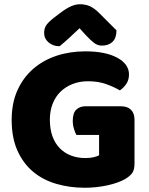

<svg xmlns="http://www.w3.org/2000/svg" viewBox="-20 -867 704 905"><path d="M614 -97Q614 -66 603 -51Q592 -36 568 -22Q554 -14 533 -6.5Q512 1 487 6.5Q462 12 434.5 15Q407 18 380 18Q308 18 245 -0.5Q182 -19 135.5 -58Q89 -97 62 -157.5Q35 -218 35 -302Q35 -381 62 -441Q89 -501 136 -542Q183 -583 246 -604Q309 -625 382 -625Q477 -625 532.5 -595Q588 -565 588 -516Q588 -490 575 -471Q562 -452 545 -441Q520 -456 482 -470Q444 -484 395 -484Q355 -484 322 -471Q289 -458 265 -434.5Q241 -411 228 -377.5Q215 -344 215 -303Q215 -258 227.5 -224Q240 -190 262.5 -167.5Q285 -145 315.5 -133.5Q346 -122 383 -122Q405 -122 421.5 -126Q438 -130 447 -135V-231H340Q334 -242 328.5 -260Q323 -278 323 -298Q323 -334 339.5 -350Q356 -366 382 -366H551Q581 -366 597.5 -349.5Q614 -333 614 -303ZM355 -734Q331 -711 307 -689Q283 -667 261 -649Q230 -649 209 -667Q188 -685 188 -712Q188 -733 198 -748Q208 -763 235 -784L264 -806Q293 -828 315 -837.5Q337 -847 357 -847Q383 -847 404 -837.5Q425 -828 448 -805L529 -724Q529 -688 510.5 -670Q492 -652 460 -652Q440 -652 423 -665Q406 -678 382 -704Z"/></svg>

Font: Baloo Tammudu 2 ExtraBold
Style: Regular
Weight: 800
Designer: Maithili Shingre, Omkar Shende and Ek Type
Foundry: Ek Type
Version: Version 1.640;hotconv 1.0.111;makeotfexe 2.5.65597; ttfautoh